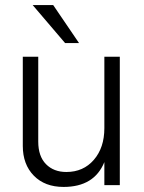

<svg xmlns="http://www.w3.org/2000/svg" viewBox="-20 -731 569 758"><path d="M292 -561H237L109 -711H190ZM453 0H392V-91Q352 7 231 7Q157 7 113.5 -37.5Q70 -82 70 -155V-507H131V-172Q131 -114 161.5 -83Q192 -52 242 -52Q309 -52 350.5 -100Q392 -148 392 -225V-507H453Z"/></svg>

Font: Hind Mysuru Light
Style: Regular
Weight: 300
Designer: Manushi Parikh, Hitesh Malaviya
Foundry: Indian Type Foundry
Version: Version 0.703;PS 1.0;hotconv 1.0.86;makeotf.lib2.5.63406